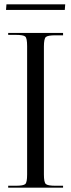

<svg xmlns="http://www.w3.org/2000/svg" viewBox="-20 -872 330 892"><path d="M281 -826H8L10 -852H283ZM18 -710V-719H273V-708H238Q202 -708 193 -700Q184 -692 184 -656V-61Q184 -25 193 -17Q202 -9 238 -9H273V0H18V-9H53Q89 -9 97.5 -17Q106 -25 106 -61V-658Q106 -694 97.5 -702Q89 -710 53 -710Z"/></svg>

Font: FoglihtenNo06
Style: Regular
Weight: 500
Designer: gluk (gluksza@wp.pl)
Foundry: gluk (gluksza@wp.pl)
Version: Version 0.76